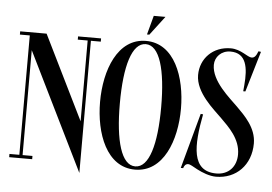

<svg xmlns="http://www.w3.org/2000/svg" viewBox="-58 -931 1509 1064"><g transform="rotate(5 696.0 -398.5)"><path d="M475 -700H347V-682H402V-232.6L172 -700H25V-682H80V-18H25V0H153V-18H98V-601.6L420 53.2V-682H475Z M755 -850 726.5 -744H739.5L820 -850ZM725 -708C567 -708 500 -526 500 -350C500 -174 567 8 725 8C883 8 950 -174 950 -350C950 -526 883 -708 725 -708ZM725 -10C648 -10 610 -142 610 -350C610 -558 648 -690 725 -690C802 -690 840 -558 840 -350C840 -142 802 -10 725 -10Z M1176.2 8C1287.2 8 1369.2 -73 1369.2 -194C1369.2 -281 1303.2 -344 1258.2 -389C1213.2 -434 1110.2 -518 1110.2 -608.5C1110.2 -652.8 1145 -690 1196.2 -690C1284.8 -690 1297.2 -609 1288.2 -510L1285.2 -477H1297.2L1364.2 -703L1350.2 -705C1340.2 -679 1331.2 -667 1315.2 -667C1292.2 -667 1253.2 -708 1196.2 -708C1097.2 -708 1028.2 -637 1028.2 -545C1028.2 -447 1131.2 -363 1176.2 -318C1221.2 -273 1287.2 -212.5 1287.2 -125.5C1287.2 -56 1243 -10 1176.2 -10C1036.2 -10 1040.8 -153.5 1074.8 -330L1061.5 -331.5L977.5 -23.5H990.8C994.8 -37.5 1002.8 -47.5 1015.8 -48C1028.2 -48.5 1043.8 -37 1069.8 -23.5C1098.8 -8.5 1139.2 8 1176.2 8Z"/></g></svg>

Font: Picaflor 24 pt
Style: Regular
Weight: 400
Designer: Ariel Martín Pérez
Foundry: Tunera Type Foundry
Version: Version 1.000;hotconv 1.0.109;makeotfexe 2.5.65596